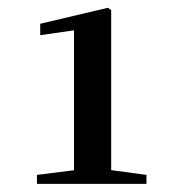

<svg xmlns="http://www.w3.org/2000/svg" viewBox="-20 -938 445 487"><path d="M73.7 -471.7V-494.4L173.4 -506.9H259L351.5 -494.4V-471.7ZM167.7 -471.7V-861.1L82 -848.8V-877.7L253.8 -918.3L262 -912.3V-471.7Z"/></svg>

Font: Noto Serif KR
Style: Regular
Weight: 200
Designer: Ryoko NISHIZUKA 西塚涼子 (kana & ideographs); Frank Grießhammer (Latin, Greek & Cyrillic); Wenlong ZHANG 张文龙 (bopomofo); San
Foundry: Adobe
Version: Version 2.001;hotconv 1.1.0;makeotfexe 2.6.0